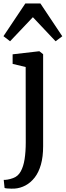

<svg xmlns="http://www.w3.org/2000/svg" viewBox="-32 -870 387 1133"><path d="M53.5 243Q46.5 243.5 33.8 243.2Q21 243 9.8 242Q-1.5 241 -5 239L-10 191.5Q-3 192 12.2 189.8Q27.5 187.5 45 181Q74 171 90.2 141.8Q106.5 112.5 113.2 68.8Q120 25 120 -30L119.5 -474.5L42.5 -493V-549.5L198.5 -567.5H200.5L222.5 -550V-7Q222.5 55 209.5 101Q196.5 147 172.8 177.5Q149 208 118.5 224.2Q88 240.5 53.5 243ZM27.5 -626.5 -11.5 -656.5 117.5 -849.5H206.5L335.5 -656L296 -626.5L162 -768.5Z"/></svg>

Font: Merriweather Light 18pt
Style: Regular
Weight: 400
Version: Version 2.100